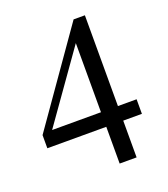

<svg xmlns="http://www.w3.org/2000/svg" viewBox="-126 -767 752 858"><g transform="rotate(-20 250.0 -338.0)"><path d="M465.3 -244.1V-174.8H376.5V0H295.9V-174.8H15.6V-237.3L322.8 -675.8H376.5V-244.1ZM295.9 -244.1V-572.8L63.5 -244.1Z"/></g></svg>

Font: Jameel Khushkhati
Style: Regular
Weight: 400
Version: Version 3.5